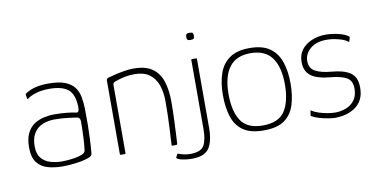

<svg xmlns="http://www.w3.org/2000/svg" viewBox="-70 -819 2178 1107"><g transform="rotate(-10 1019.0 -265.0)"><path d="M233 8Q186 8 146.5 -3Q107 -14 83.5 -44.5Q60 -75 60 -133Q60 -183 75.5 -215Q91 -247 117 -264.5Q143 -282 174.5 -289Q206 -296 237 -296Q273 -296 308.5 -292.5Q344 -289 363 -284Q380 -281 380 -309Q380 -384 345.5 -415Q311 -446 233 -446Q193 -446 159.5 -437Q126 -428 105 -412Q103 -410 100.5 -410Q98 -410 98 -412L94 -437Q94 -439 95 -440Q96 -441 97 -442Q120 -459 154 -468Q188 -477 233 -477Q295 -477 331 -462.5Q367 -448 385 -423.5Q403 -399 409 -367Q415 -335 416 -299Q417 -245 416.5 -202Q416 -159 414 -118.5Q412 -78 408 -34Q407 -29 402 -23.5Q397 -18 382 -13Q367 -8 349 -4Q331 0 311.5 2.5Q292 5 272.5 6.5Q253 8 233 8ZM236 -21Q246 -21 267 -22.5Q288 -24 311.5 -28Q335 -32 352.5 -39.5Q370 -47 372 -59Q377 -92 379 -140Q381 -188 381 -228Q381 -252 364 -255Q348 -257 312 -262Q276 -267 228 -267Q209 -267 185.5 -261.5Q162 -256 141 -242Q120 -228 106.5 -201.5Q93 -175 93 -133Q93 -91 112 -66.5Q131 -42 163.5 -31.5Q196 -21 236 -21Z M573 0Q569 0 569 -4Q569 -112 569 -220Q569 -328 569 -436Q569 -440 571.5 -444Q574 -448 583 -451Q597 -455 622 -461Q647 -467 676.5 -472Q706 -477 731 -477Q804 -477 843.5 -447.5Q883 -418 898.5 -367Q914 -316 914 -253Q914 -202 912 -151.5Q910 -101 908 -62Q906 -23 905 -5Q904 -2 902.5 -1Q901 0 896 0H878Q874 0 872.5 -1.5Q871 -3 872 -7Q872 -15 873.5 -40Q875 -65 877 -100.5Q879 -136 880 -177Q881 -218 881 -257Q881 -313 866 -355Q851 -397 818 -420.5Q785 -444 731 -444Q702 -444 672.5 -438Q643 -432 620 -423Q615 -422 608.5 -417.5Q602 -413 602 -402Q602 -336 602 -269.5Q602 -203 602 -136.5Q602 -70 602 -4Q602 0 598 0Z M887 68 894 55Q896 52 897.5 51Q899 50 902 52Q935 65 970 65Q1032 65 1050.5 32.5Q1069 0 1069 -63V-468Q1069 -472 1072 -472H1098Q1102 -472 1102 -468V-63Q1102 12 1076 53Q1050 94 974 94Q957 94 938 91.5Q919 89 905 85Q902 84 892.5 79.5Q883 75 887 68ZM1108 -603Q1108 -592 1104 -587Q1100 -582 1085 -582Q1071 -582 1067 -587Q1063 -592 1063 -603Q1063 -614 1067 -619Q1071 -624 1085 -624Q1100 -624 1104 -619Q1108 -614 1108 -603Z M1411 5Q1333 5 1290 -25.5Q1247 -56 1230 -110.5Q1213 -165 1213 -236Q1213 -307 1231.5 -361.5Q1250 -416 1293.5 -446.5Q1337 -477 1411 -477Q1486 -477 1529 -446.5Q1572 -416 1590.5 -361.5Q1609 -307 1609 -236Q1609 -165 1592 -110.5Q1575 -56 1532.5 -25.5Q1490 5 1411 5ZM1411 -24Q1503 -24 1539.5 -80Q1576 -136 1576 -236Q1576 -337 1536.5 -392Q1497 -447 1411 -447Q1326 -447 1286 -392Q1246 -337 1246 -236Q1246 -135 1283 -79.5Q1320 -24 1411 -24Z M1695 -60Q1695 -62 1696.5 -62Q1698 -62 1700 -60Q1716 -49 1741 -41Q1766 -33 1791.5 -29Q1817 -25 1834 -25Q1868 -25 1898.5 -37Q1929 -49 1948 -75Q1967 -101 1967 -142Q1967 -189 1935 -207Q1903 -225 1835 -231Q1793 -235 1761 -246.5Q1729 -258 1711 -282Q1693 -306 1693 -345Q1693 -388 1715.5 -417Q1738 -446 1775.5 -461.5Q1813 -477 1856 -477Q1891 -477 1930 -468Q1969 -459 1990 -442Q1991 -441 1991 -440Q1991 -439 1991 -437L1985 -415Q1983 -410 1978 -415Q1961 -429 1924.5 -438Q1888 -447 1856 -447Q1796 -447 1761 -417Q1726 -387 1726 -345Q1726 -302 1760 -284Q1794 -266 1852 -261Q1888 -258 1915.5 -250.5Q1943 -243 1962 -230Q1981 -217 1990.5 -195.5Q2000 -174 2000 -142Q2000 -100 1985 -72Q1970 -44 1944.5 -27Q1919 -10 1888.5 -2.5Q1858 5 1827 5Q1814 5 1789 1Q1764 -3 1738 -10.5Q1712 -18 1695 -28Q1692 -30 1691 -31Q1690 -32 1691 -35Z"/></g></svg>

Font: Glory Thin
Style: Regular
Weight: 100
Designer: Robert Leuschke
Foundry: Robert Leuschke
Version: Version 1.011